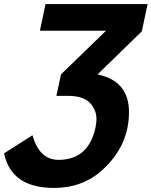

<svg xmlns="http://www.w3.org/2000/svg" viewBox="-51 -696 748 948"><path d="M215.8 231.9Q4.4 231.9 -30.8 61L109.4 -28.3Q143.1 93.3 237.8 93.3Q386.7 93.3 420.9 -67.9Q425.3 -89.4 425.3 -107.9Q425.3 -153.3 392.8 -188Q360.4 -222.7 284.2 -222.7H227.5L250 -328.6L472.7 -544.4H146L173.8 -675.8H677.7L649.4 -541.5L430.7 -328.6Q585.9 -295.9 585.9 -143.1Q585.9 23.9 454.6 143.1Q356.9 231.9 215.8 231.9Z"/></svg>

Font: Cadman
Style: Bold Italic
Weight: 700
Italic angle: -12°
Designer: Paul James MIller
Foundry: High-Logic / Made with FontCreator
Version: Version 2.114;March 28, 2021;FontCreator 13.0.0.2683 64-bit